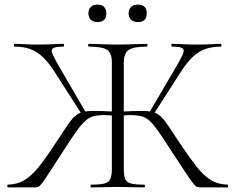

<svg xmlns="http://www.w3.org/2000/svg" viewBox="-20 -816 1025 836"><path d="M377 0Q374 0 374 -6Q374 -12 377 -12Q415 -12 434.5 -17Q454 -22 460.5 -37Q467 -52 467 -81V-544Q467 -587 445 -600Q423 -613 366 -613Q364 -613 364 -619Q364 -625 366 -625Q390 -625 425 -623.5Q460 -622 492 -622Q527 -622 562 -623.5Q597 -625 620 -625Q622 -625 622 -619Q622 -613 620 -613Q563 -613 541 -599Q519 -585 519 -542V-81Q519 -52 525 -37Q531 -22 550.5 -17Q570 -12 608 -12Q611 -12 611 -6Q611 0 608 0Q585 0 556 -1Q527 -2 492 -2Q460 -2 430 -1Q400 0 377 0ZM14 0Q12 0 12 -6Q12 -12 14 -12Q55 -13 86 -31.5Q117 -50 148 -88.5Q179 -127 219 -188Q251 -236 270 -265Q289 -294 304.5 -308.5Q320 -323 339 -328Q358 -333 389 -333Q421 -333 482 -330L481 -312Q468 -313 457 -314Q446 -315 436 -315Q406 -315 386.5 -309.5Q367 -304 350.5 -289Q334 -274 313.5 -245.5Q293 -217 263 -170Q222 -107 199.5 -72Q177 -37 165.5 -21.5Q154 -6 148 -3Q142 0 133 0ZM337 -317 219 -501Q191 -545 165 -569Q139 -593 110 -603Q81 -613 43 -613Q41 -613 41 -619Q41 -625 43 -625Q63 -625 85 -623.5Q107 -622 144 -622Q185 -622 209 -623.5Q233 -625 256 -625Q259 -625 259 -619Q259 -613 256 -613Q221 -613 210.5 -605.5Q200 -598 210.5 -576Q221 -554 248 -508L354 -326ZM851 0Q843 0 836.5 -3Q830 -6 818.5 -21Q807 -36 784 -70.5Q761 -105 720 -168Q690 -215 670 -243.5Q650 -272 633.5 -288Q617 -304 597 -309.5Q577 -315 547 -315Q539 -315 527.5 -314Q516 -313 504 -312L503 -330Q565 -333 595 -333Q627 -333 646 -328Q665 -323 680.5 -308.5Q696 -294 715 -265Q734 -236 766 -188Q807 -127 837.5 -88.5Q868 -50 899 -31.5Q930 -13 971 -12Q973 -12 973 -6Q973 0 971 0ZM648 -317 630 -326 737 -508Q764 -554 774.5 -576Q785 -598 775 -605.5Q765 -613 729 -613Q726 -613 726 -619Q726 -625 729 -625Q752 -625 776.5 -623.5Q801 -622 841 -622Q878 -622 900 -623.5Q922 -625 942 -625Q944 -625 944 -619Q944 -613 942 -613Q905 -613 875.5 -603Q846 -593 820 -569Q794 -545 766 -501ZM405 -720Q386 -720 375.5 -730Q365 -740 365 -758Q365 -776 375.5 -786Q386 -796 405 -796Q423 -796 433 -786Q443 -776 443 -758Q443 -720 405 -720ZM580 -720Q562 -720 551 -730Q540 -740 540 -758Q540 -776 551 -786Q562 -796 580 -796Q619 -796 619 -758Q619 -720 580 -720Z"/></svg>

Font: Cormorant Light
Style: Regular
Weight: 300
Designer: Christian Thalmann (Catharsis Fonts)
Foundry: Catharsis Fonts
Version: Version 4.000